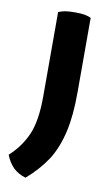

<svg xmlns="http://www.w3.org/2000/svg" viewBox="-110 -547 489 839"><g transform="rotate(10 134.5 -127.5)"><path d="M224.6 -490.2Q214.8 -495.1 197.3 -499Q179.7 -502 153.3 -502Q127 -502 108.4 -499Q90.8 -495.1 80.1 -490.2Q80.1 -365.2 80.1 -115.2Q80.1 -5.9 52.7 55.7Q25.4 116.2 -24.4 161.1Q-11.7 194.3 10.7 216.8Q34.2 238.3 65.4 247.1Q93.8 222.7 116.2 197.3Q139.6 170.9 158.2 142.6Q191.4 88.9 208 16.6Q224.6 -54.7 224.6 -159.2Q224.6 -269.5 224.6 -490.2Z"/></g></svg>

Font: cl
Style: Bold
Weight: 400
Designer: Mitja Miklavcic
Version: Version 7.504; 2011; Build 1021